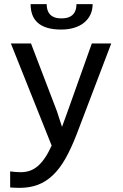

<svg xmlns="http://www.w3.org/2000/svg" viewBox="-20 -699 590 922"><path d="M514.2 -490.2H420.9L306.2 -168L277.8 -89.8L252.9 -166L128.9 -490.2H32.2L228 0C217.6 23.1 206.9 42.8 195.8 59.1C184.7 75.4 173.2 88.6 161.1 98.9C149.1 109.1 136.3 116.5 122.8 121.1C109.3 125.7 94.7 127.9 79.1 127.9C69.7 127.9 60.7 127.5 52.2 126.7C43.8 125.9 36 125 28.8 124V201.2C36.9 201.8 44.4 202.3 51.3 202.6C58.1 203 65.8 203.1 74.2 203.1C106.4 203.1 135.6 198.2 161.6 188.5C187.7 178.7 211.6 163.5 233.4 142.8C255.2 122.2 275.3 95.7 293.7 63.5C312.1 31.2 329.9 -7.2 347.2 -51.8ZM424.8 -679.2H347.2C347.2 -669.8 346 -661 343.8 -652.8C341.5 -644.7 337.6 -637.5 332 -631.1C326.5 -624.8 319.1 -619.8 309.8 -616.2C300.5 -612.6 288.9 -610.8 274.9 -610.8C261.2 -610.8 249.8 -612.6 240.7 -616.2C231.6 -619.8 224.4 -624.8 219 -631.1C213.6 -637.5 209.8 -644.7 207.5 -652.8C205.2 -661 204.1 -669.8 204.1 -679.2H127C127 -660 129.7 -642.9 135.3 -627.9C140.8 -613 149.5 -600.2 161.4 -589.6C173.3 -579 188.5 -571 207 -565.4C225.6 -559.9 247.9 -557.1 273.9 -557.1C296.4 -557.1 316.9 -559.9 335.4 -565.4C354 -571 369.9 -579 383.1 -589.6C396.2 -600.2 406.5 -613 413.8 -627.9C421.1 -642.9 424.8 -660 424.8 -679.2ZM0 -490.2Z"/></svg>

Font: CodeNewRoman Nerd Font Mono
Style: Regular
Weight: 400
Monospace: yes
Designer: Sam Radian
Foundry: Code New Roman
Version: Version 2.00 November 29, 2014;Nerd Fonts 3.2.1